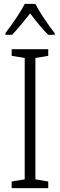

<svg xmlns="http://www.w3.org/2000/svg" viewBox="-20 -967 309 987"><path d="M162 -947H107C85 -903 39 -837 8 -797V-788H42C70 -816 105 -861 135 -898C164 -860 197 -818 228 -788H261V-797C234 -830 185 -901 162 -947ZM228 0V-34L162 -45V-669L228 -680V-714H40V-680L107 -669V-45L40 -34V0Z"/></svg>

Font: Noto Sans Gujarati Condensed Light
Style: Regular
Weight: 300
Width: 3
Designer: Jelle Bosma - Monotype Design Team, Universal Thirst
Foundry: Monotype Imaging Inc.
Version: Version 2.106